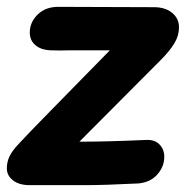

<svg xmlns="http://www.w3.org/2000/svg" viewBox="-34 -541 551 561"><path d="M53 0H212Q272 0 370 -5Q405 -8 425.5 -31Q446 -54 446 -83Q446 -105 431.5 -119.5Q417 -134 390 -132Q278 -127 198 -127L435 -365Q462 -392 475.5 -414.5Q489 -437 489 -461Q489 -487 469 -503.5Q449 -520 416 -520L136 -521Q99 -521 76 -498.5Q53 -476 53 -446Q53 -423 69.5 -409Q86 -395 114 -394Q142 -393 172 -394Q201 -394 231 -394H287L187 -292Q149 -253 115 -218.5Q81 -184 56.5 -158.5Q32 -133 21 -121Q2 -101 -6 -84.5Q-14 -68 -14 -49Q-14 -28 4 -14Q22 0 53 0Z"/></svg>

Font: Balsamiq Sans
Style: Bold Italic
Weight: 700
Italic angle: -12°
Designer: Michael Angeles
Foundry: Balsamiq SRL
Version: Version 1.020; ttfautohint (v1.8.4.7-5d5b);gftools[0.9.26]